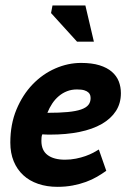

<svg xmlns="http://www.w3.org/2000/svg" viewBox="-20 -687 484 718"><path d="M377.4 -48.3Q361.8 -37.1 343 -26.1Q324.2 -15.1 301.5 -6.8Q278.8 1.5 252.2 6.6Q225.6 11.7 194.8 11.7Q155.3 11.7 122.6 0.5Q89.8 -10.7 66.9 -32Q43.9 -53.2 31.2 -84Q18.6 -114.7 18.6 -153.8Q18.6 -222.2 41.5 -277.3Q64.5 -332.5 101.8 -371.3Q139.2 -410.2 186.5 -430.9Q233.9 -451.7 283.2 -451.7Q323.7 -451.7 352.1 -442.9Q380.4 -434.1 398.2 -418.7Q416 -403.3 424.1 -382.8Q432.1 -362.3 432.1 -338.4Q432.1 -300.8 413.6 -272Q395 -243.2 360.6 -223.4Q326.2 -203.6 277.1 -193.6Q228 -183.6 167.5 -183.6Q160.6 -183.6 153.6 -183.8Q146.5 -184.1 138.2 -184.6Q135.7 -179.2 135.3 -172.4Q134.8 -165.5 134.8 -160.2Q134.8 -124.5 158 -107.2Q181.2 -89.8 223.1 -89.8Q244.6 -89.8 264.2 -93.8Q283.7 -97.7 300 -103.5Q316.4 -109.4 328.9 -116Q341.3 -122.6 349.6 -127.9ZM267.6 -352.5Q247.6 -352.5 230.7 -345.9Q213.9 -339.4 200 -327.6Q186 -315.9 175.3 -299.8Q164.6 -283.7 157.2 -265.1Q202.6 -265.1 233.4 -268.1Q264.2 -271 283.2 -277.6Q302.2 -284.2 310.5 -294.7Q318.8 -305.2 318.8 -319.8Q318.8 -324.7 317.4 -330.6Q315.9 -336.4 310.5 -341.3Q305.2 -346.2 295.2 -349.4Q285.2 -352.5 267.6 -352.5ZM331.1 -531.2H268.1L170.9 -638.2L176.3 -666.5H299.3Z"/></svg>

Font: PT Astra Sans
Style: Bold Italic
Weight: 700
Italic angle: -16°
Designer: A.Korolkova, I. Chaeva
Foundry: ParaType Ltd
Version: Version 1.002W